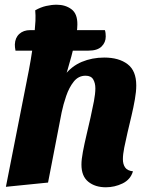

<svg xmlns="http://www.w3.org/2000/svg" viewBox="-20 -774 628 814"><path d="M428.7 20Q383.3 20 354.3 -3.5Q325.3 -27 325.3 -76Q325.3 -98 331.5 -130.8Q337.7 -163.7 346.5 -200.8Q355.3 -238 363.7 -275.2Q372 -312.3 378.2 -344.8Q384.3 -377.3 384.3 -399.3Q384.3 -421.7 375.2 -437.3Q366 -453 342.7 -453Q312.7 -453 292.8 -428.2Q273 -403.3 260.7 -367.3Q248.3 -331.3 241.3 -297.3L183.7 0L5 18L96.3 -445L252.7 -453.7Q283 -493.3 326.8 -511.7Q370.7 -530 421.7 -530Q484 -530 520.8 -502Q557.7 -474 557.7 -411.7Q557.7 -385.7 551.8 -352.5Q546 -319.3 537.5 -283.3Q529 -247.3 520.8 -212.7Q512.7 -178 506.8 -148.5Q501 -119 501 -99.3Q501 -77.7 510.5 -64Q520 -50.3 543.7 -47.7Q533.3 -12.7 499.7 3.7Q466 20 428.7 20ZM247.7 -419.7 94 -434Q102.7 -475.7 110.2 -519.8Q117.7 -564 123 -606.8Q128.3 -649.7 130.3 -685.3Q131 -697.7 130.5 -708.8Q130 -720 129.3 -730.3Q152 -743.3 175.5 -748.7Q199 -754 220.3 -754Q257.3 -754 283 -734.8Q308.7 -715.7 308 -669.7Q308 -654.3 304.8 -633.3Q301.7 -612.3 295.8 -587.3Q290 -562.3 282.5 -534.7Q275 -507 266.3 -477.7Q257.7 -448.3 247.7 -419.7ZM45.7 -559.3Q44 -566.3 43.5 -573.7Q43 -581 43 -585.7Q44 -613.7 61.7 -630Q79.3 -646.3 108 -646.3H424.7Q426.7 -640.7 427.5 -633.5Q428.3 -626.3 428.3 -619.3Q428.3 -594 410.5 -576.7Q392.7 -559.3 355.3 -559.3Z"/></svg>

Font: Sansita Swashed Light
Style: Regular
Weight: 300
Designer: Pablo Cosgaya
Foundry: Omnibus-Type
Version: Version 1.003